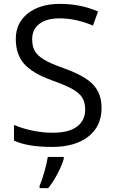

<svg xmlns="http://www.w3.org/2000/svg" viewBox="-20 -744 589 985"><path d="M501 -189.9Q501 -95.7 432.6 -43Q364.3 9.8 247.1 9.8Q120.1 9.8 51.8 -22.9V-103Q95.7 -84.5 147.5 -73.7Q199.2 -63 250 -63Q333 -63 375 -94.5Q417 -126 417 -182.1Q417 -219.2 402.1 -242.9Q387.2 -266.6 352.3 -286.6Q317.4 -306.6 246.1 -332Q146.5 -367.7 103.8 -416.5Q61 -465.3 61 -543.9Q61 -626.5 123 -675.3Q185.1 -724.1 287.1 -724.1Q393.6 -724.1 482.9 -685.1L457 -612.8Q368.7 -649.9 285.2 -649.9Q219.2 -649.9 182.1 -621.6Q145 -593.3 145 -543Q145 -505.9 158.7 -482.2Q172.4 -458.5 204.8 -438.7Q237.3 -418.9 304.2 -395Q416.5 -355 458.7 -309.1Q501 -263.2 501 -189.9ZM183.1 209Q196.8 177.7 209.2 132.3Q221.7 86.9 225.1 61H307.1V69.8Q301.8 94.7 277.8 141.8Q253.9 189 227.1 221.2H183.1Z"/></svg>

Font: HunimalSansv1.5
Style: Regular
Weight: 400
Foundry: Ascender Corporation
Version: Version 1.10